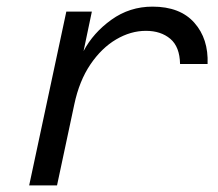

<svg xmlns="http://www.w3.org/2000/svg" viewBox="-20 -559 658 579"><path d="M68 0 180 -524H257L232 -405Q261 -460 316 -499.5Q371 -539 440 -539Q523 -539 566 -490.5Q609 -442 606 -366H523Q522 -418 493.5 -442Q465 -466 420 -466Q374 -466 330 -440Q286 -414 252.5 -364.5Q219 -315 204 -244L152 0Z"/></svg>

Font: Fragment Mono
Style: Italic
Weight: 400
Italic angle: -12°
Designer: Wei Huang based on Nimbus Sans by URW Studio, based on Helvetica by Max Miedinger.
Foundry: Wei Huang
Version: Version 1.011; ttfautohint (v1.8.4.7-5d5b)